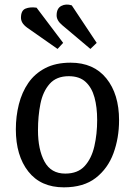

<svg xmlns="http://www.w3.org/2000/svg" viewBox="-20 -790 579 824"><path d="M254 14Q155 14 101.5 -54Q48 -122 48 -235Q48 -291 61 -342.5Q74 -394 101.5 -434Q129 -474 174 -497.5Q219 -521 283 -521Q382 -521 436.5 -453.5Q491 -386 491 -274Q491 -198 467 -132.5Q443 -67 391 -26.5Q339 14 254 14ZM260 -45Q314 -45 343.5 -77.5Q373 -110 385 -162.5Q397 -215 397 -275Q397 -330 385.5 -372Q374 -414 347.5 -438.5Q321 -463 275 -463Q222 -463 193 -430Q164 -397 153.5 -344.5Q143 -292 143 -231Q143 -148 171 -96.5Q199 -45 260 -45ZM247 -682Q223 -702 223 -724Q223 -754 243 -764.5Q263 -775 288 -767L395 -606L368 -580ZM97 -671Q82 -682 76 -692.5Q70 -703 70 -714Q70 -745 89.5 -753Q109 -761 137 -757L251 -606L227 -580Z"/></svg>

Font: Literata 12pt
Style: Italic
Weight: 400
Italic angle: -2°
Designer: Latin by Veronika Burian and Jose Scaglione. Greek by Irene Vlachou. Cyrillic by Vera Evstafieva
Foundry: TypeTogether
Version: Version 3.002